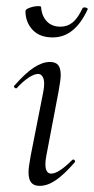

<svg xmlns="http://www.w3.org/2000/svg" viewBox="-20 -597 306 626"><path d="M73 -36Q73 -51 80 -89L121 -297Q124 -312 124 -324Q124 -339 118.5 -347.5Q113 -356 104 -356Q92 -356 73.5 -344Q55 -332 35 -310Q34 -309 32 -309Q29 -309 26.5 -312.5Q24 -316 27 -318Q62 -358 90 -376.5Q118 -395 143 -395Q161 -395 169.5 -385Q178 -375 178 -352Q178 -338 171 -299L131 -89Q128 -73 128 -62Q128 -31 147 -31Q171 -31 215 -75Q217 -77 219 -77Q222 -77 224 -73.5Q226 -70 223 -67Q189 -28 162 -9.5Q135 9 109 9Q91 9 82 -1.5Q73 -12 73 -36ZM63 -561Q63 -567 77.5 -572Q92 -577 105 -577Q114 -577 114 -574Q116 -545 132.5 -527.5Q149 -510 177 -510Q200 -510 217 -524Q234 -538 249 -570Q252 -573 255 -573Q259 -573 263 -571Q267 -569 266 -567Q224 -475 152 -475Q109 -475 86 -500Q63 -525 63 -561Z"/></svg>

Font: Cormorant Infant
Style: Italic
Weight: 400
Italic angle: -10°
Designer: Christian Thalmann (Catharsis Fonts)
Foundry: Catharsis Fonts
Version: Version 4.000